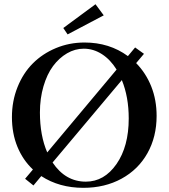

<svg xmlns="http://www.w3.org/2000/svg" viewBox="-20 -878 800 911"><path d="M300.8 -714.8 280.3 -745.1 433.1 -857.9 472.2 -805.2ZM138.7 2 99.1 -29.8 136.2 -73.7Q88.4 -118.7 62.5 -181.9Q36.6 -245.1 36.6 -322.3Q36.6 -398.4 63.2 -464.8Q89.8 -531.2 136 -577.4Q182.1 -623.5 245.6 -649.9Q309.1 -676.3 381.3 -676.3Q499 -676.3 586.9 -611.8L621.1 -652.8L663.1 -622.6L626 -578.6Q672.4 -531.2 697.8 -467.5Q723.1 -403.8 723.1 -328.1Q723.1 -229 679.7 -151.4Q636.2 -73.7 556.9 -30.3Q477.5 13.2 375.5 13.2Q261.2 13.2 175.8 -42.5ZM169.4 -344.2Q169.4 -234.9 204.1 -154.8L533.2 -547.9Q503.9 -595.2 463.6 -621.1Q423.3 -647 377.4 -647Q335.9 -647 298.1 -625Q260.3 -603 231.7 -564.5Q203.1 -525.9 186.3 -468.5Q169.4 -411.1 169.4 -344.2ZM387.2 -16.1Q474.6 -16.1 532.7 -99.6Q590.8 -183.1 590.8 -315.9Q590.8 -418 558.1 -498L229.5 -106.9Q290.5 -16.1 387.2 -16.1Z"/></svg>

Font: Elstob Medium
Style: Regular
Weight: 500
Designer: Peter S. Baker
Version: Version 1.015